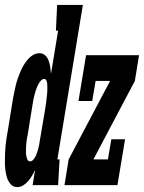

<svg xmlns="http://www.w3.org/2000/svg" viewBox="-46 -755 587 783"><path d="M24 8Q8 8 -2.5 -4Q-13 -16 -17.5 -30.5Q-22 -45 -24 -61Q-26 -77 -26 -93Q-26 -109 -25.5 -125.5Q-25 -142 -23.5 -158.5Q-22 -175 -19.5 -191Q-17 -207 -14 -223L7 -353Q10 -367 12.5 -380.5Q15 -394 18.5 -408Q22 -422 26.5 -435Q31 -448 36.5 -461Q42 -474 49 -486.5Q56 -499 66 -511Q76 -523 88.5 -530.5Q101 -538 115 -538Q129 -538 138.5 -529Q148 -520 152.5 -507Q157 -494 159 -480.5Q161 -467 162 -454L191 -630H182L187 -735H292L188 -105H197L191 0H87L97 -62Q91 -49 84.5 -38Q78 -27 69 -16.5Q60 -6 48.5 1Q37 8 24 8ZM77 -97Q84 -97 90 -104Q96 -111 99.5 -118.5Q103 -126 105.5 -133.5Q108 -141 110 -148.5Q112 -156 113.5 -163.5Q115 -171 116 -179L138 -309Q139 -316 140 -322.5Q141 -329 142 -335.5Q143 -342 143.5 -348.5Q144 -355 145 -362Q146 -369 146.5 -375.5Q147 -382 147 -388.5Q147 -395 147 -401.5Q147 -408 146.5 -414.5Q146 -421 143 -427Q140 -433 134 -433Q127 -433 121.5 -427Q116 -421 112.5 -415Q109 -409 106 -402.5Q103 -396 101 -389.5Q99 -383 97 -376.5Q95 -370 93.5 -363.5Q92 -357 90.5 -350Q89 -343 88 -336L67 -206Q65 -199 64 -191.5Q63 -184 62 -176.5Q61 -169 60.5 -161.5Q60 -154 60 -146.5Q60 -139 60 -132Q60 -125 61.5 -118Q63 -111 66 -104Q69 -97 77 -97ZM217 0 234 -105 403 -425H344L330 -343H274L305 -530H521L504 -425L335 -105H394L408 -187H464L433 0Z"/></svg>

Font: Iosevka Slab Extrabold Oblique
Style: Regular
Weight: 800
Italic angle: -9°
Monospace: yes
Designer: Belleve Invis
Foundry: Belleve Invis
Version: Version 11.1.1; ttfautohint (v1.8.3)